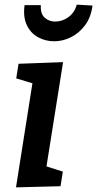

<svg xmlns="http://www.w3.org/2000/svg" viewBox="-20 -804 419 828"><path d="M49 4 129 -503 172 -429 50 -466 60 -529 252 -536 171 -27 131 -102 251 -64 241 -1ZM214 -626Q176 -626 144 -643.5Q112 -661 95.5 -696Q79 -731 86 -782H156Q154 -744 173 -727.5Q192 -711 218 -711Q249 -711 275.5 -730.5Q302 -750 311 -784L379 -780Q372 -728 346 -694Q320 -660 285 -643Q250 -626 214 -626Z"/></svg>

Font: Bitter Thin SemiBold
Style: Italic
Weight: 600
Italic angle: -9°
Version: Version 2.002